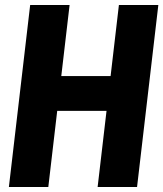

<svg xmlns="http://www.w3.org/2000/svg" viewBox="-20 -747 652 767"><path d="M370 0 455 -727H612.5L527.5 0ZM15.5 0 100.5 -727H258L173 0ZM164.5 -304 181.5 -443H450.5L433.5 -304Z"/></svg>

Font: Spline Sans Mono
Style: Bold Italic
Weight: 700
Italic angle: -4°
Monospace: yes
Version: Version 1.004